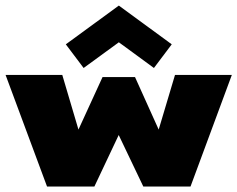

<svg xmlns="http://www.w3.org/2000/svg" viewBox="-54 -686 872 706"><path d="M253.5 -436 188 -523 383 -665.5 577.5 -523 512 -436 383 -530.5ZM382.5 -189.5 293 0H119L-33.5 -410.5H175L234.5 -209.5L323 -402.5H442.5L529.5 -209.5L589.5 -410.5H798.5L646.5 0H473Z"/></svg>

Font: League Spartan Black
Style: Regular
Weight: 900
Foundry: The League of Moveable Type
Version: Version 2.002